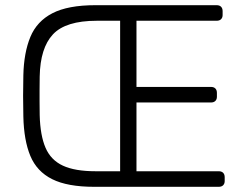

<svg xmlns="http://www.w3.org/2000/svg" viewBox="-20 -720 940 740"><path d="M343 0Q240 0 181 -29.5Q122 -59 97 -119Q72 -179 70 -271Q69 -316 69 -350.5Q69 -385 70 -430Q72 -517 97 -577.5Q122 -638 182 -669Q242 -700 348 -700H815Q826 -700 832 -694Q838 -688 838 -677V-662Q838 -652 832 -646Q826 -640 815 -640H506V-385H793Q804 -385 810 -379Q816 -373 816 -362V-347Q816 -337 810 -331Q804 -325 793 -325H506V-60H823Q834 -60 840 -54Q846 -48 846 -37V-22Q846 -12 840 -6Q834 0 823 0ZM348 -60H443V-640H353Q233 -640 184 -587.5Q135 -535 133 -425Q133 -395 132.5 -373Q132 -351 132.5 -328.5Q133 -306 133 -276Q135 -198 155.5 -150.5Q176 -103 222.5 -81.5Q269 -60 348 -60Z"/></svg>

Font: Rubik Light Light
Style: Regular
Weight: 300
Version: Version 2.101